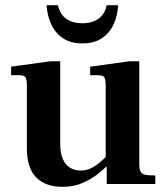

<svg xmlns="http://www.w3.org/2000/svg" viewBox="-20 -712 651 743"><path d="M222 11Q156 11 120 -25.5Q84 -62 84 -137V-380Q84 -405 78.5 -413Q73 -421 55 -421H23V-454L176 -475H213V-157Q213 -121 222.5 -98Q232 -75 250 -63.5Q268 -52 293 -52Q313 -52 331 -60.5Q349 -69 365 -82.5Q381 -96 395 -110L397 -73Q386 -61 361.5 -41Q337 -21 302 -5Q267 11 222 11ZM393 0V-66H389V-380Q389 -405 383.5 -413Q378 -421 360 -421H329V-454L482 -475H519V-77Q519 -59 523.5 -49Q528 -39 541 -36Q554 -33 581 -33V0ZM299 -544Q254 -544 224 -564Q194 -584 178.5 -617.5Q163 -651 160 -692H204Q213 -655 237.5 -638.5Q262 -622 299 -622Q323 -622 342.5 -629.5Q362 -637 375 -652.5Q388 -668 393 -692H437Q435 -651 419.5 -617.5Q404 -584 374 -564Q344 -544 299 -544Z"/></svg>

Font: Frank Ruhl Libre SemiBold
Style: Regular
Weight: 600
Designer: Yanek Iontef
Foundry: Fontef
Version: Version 6.003;gftools[0.9.30]